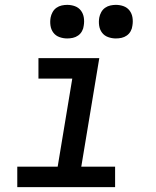

<svg xmlns="http://www.w3.org/2000/svg" viewBox="-20 -769 640 789"><path d="M51 0V-84H217L277 -446H138V-530H388L314 -84H453V0ZM456 -611Q440 -611 424.5 -616.5Q409 -622 399.5 -634.5Q390 -647 387.5 -663.5Q385 -680 388 -697Q390 -708 396 -719Q402 -730 412 -737Q422 -744 433.5 -746.5Q445 -749 456 -749Q473 -749 488 -743.5Q503 -738 512.5 -725.5Q522 -713 524.5 -696.5Q527 -680 524 -663Q523 -652 517 -641Q511 -630 501 -623Q491 -616 479.5 -613.5Q468 -611 456 -611ZM256 -611Q240 -611 224.5 -616.5Q209 -622 199.5 -634.5Q190 -647 187.5 -663.5Q185 -680 188 -697Q190 -708 196 -719Q202 -730 212 -737Q222 -744 233.5 -746.5Q245 -749 256 -749Q273 -749 288 -743.5Q303 -738 312.5 -725.5Q322 -713 324.5 -696.5Q327 -680 324 -663Q323 -652 317 -641Q311 -630 301 -623Q291 -616 279.5 -613.5Q268 -611 256 -611Z"/></svg>

Font: Iosevka Slab MdExObl
Style: Regular
Weight: 500
Width: 7
Italic angle: -9°
Monospace: yes
Designer: Belleve Invis
Foundry: Belleve Invis
Version: Version 11.1.1; ttfautohint (v1.8.3)